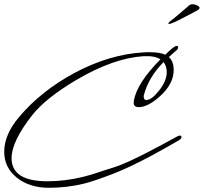

<svg xmlns="http://www.w3.org/2000/svg" viewBox="-25 -799 968 912"><path d="M208 93Q115 93 55 45Q-5 -3 -5 -78Q-5 -161 68 -246Q171 -367 326 -451Q491 -540 654 -550Q663 -551 671.5 -551Q680 -551 687 -551Q736 -551 760 -539Q802 -581 814 -581Q821 -581 821 -574Q821 -565 811 -558L777 -528Q800 -508 800 -466Q800 -400 734 -341Q677 -290 634 -290Q610 -290 610 -312Q610 -318 611 -322Q626 -405 737 -517Q710 -535 656 -532Q514 -523 337 -419Q191 -332 128 -252Q30 -127 30 -48Q30 62 200 62Q285 62 370 41Q380 39 394 34.5Q408 30 426 25Q444 19 466.5 11.5Q489 4 516 -4Q550 -15 589 -33Q628 -51 673 -74Q709 -93 745 -112Q781 -131 817 -151Q824 -155 829 -155Q837 -155 837 -149Q837 -139 822 -131Q778 -106 744.5 -87Q711 -68 686 -55Q637 -29 594.5 -9Q552 11 516 25Q423 61 375 73Q293 93 208 93ZM670 -324Q695 -324 729 -367Q767 -414 767 -456Q767 -485 752 -504Q681 -433 658 -346Q658 -345 657.5 -343Q657 -341 658 -339Q658 -324 670 -324ZM777 -685Q775 -685 775 -687Q775 -690 779.5 -694.5Q784 -699 788 -702Q797 -708 811.5 -720.5Q826 -733 841.5 -746Q857 -759 865 -766Q870 -772 876 -775.5Q882 -779 891 -779Q899 -779 911 -773.5Q923 -768 923 -761Q923 -755 905.5 -746Q888 -737 879 -732Q865 -725 843.5 -713.5Q822 -702 803 -693.5Q784 -685 777 -685Z"/></svg>

Font: Whisper
Style: Regular
Weight: 400
Designer: Robert E. Leuschke
Foundry: Robert E. Leuschke
Version: Version 1.010; ttfautohint (v1.8.4.7-5d5b)